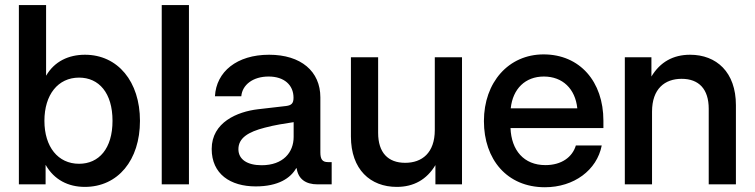

<svg xmlns="http://www.w3.org/2000/svg" viewBox="-20 -748 3062 779"><path d="M324.2 10.3C458.5 10.3 547.9 -98.1 547.9 -257.8C547.9 -417 458 -525.9 324.7 -525.9C257.8 -525.9 200.7 -498.5 167.5 -441.4H167V-727.5H56.6V0H165V-78.6H165.5C199.7 -18.6 256.8 10.3 324.2 10.3ZM300.8 -83.5C215.3 -83.5 160.2 -152.3 160.2 -257.8C160.2 -363.8 215.3 -433.1 300.8 -433.1C381.3 -433.1 436.5 -371.1 436.5 -257.8C436.5 -145 381.3 -83.5 300.8 -83.5Z M746.6 -727.5H636.2V0H746.6Z M1017.6 8.3C1109.9 8.3 1159.2 -25.9 1181.6 -65.4H1183.6C1189.9 -22 1219.7 0 1268.6 0H1325.7V-90.3H1310.5C1288.1 -90.3 1279.8 -101.6 1279.8 -129.9V-353C1279.8 -458.5 1201.2 -525.9 1071.8 -525.9C940.9 -525.9 857.4 -457 852.1 -357.4H959C962.9 -403.8 1006.3 -437.5 1069.8 -437.5C1133.3 -437.5 1170.9 -402.8 1170.9 -351.6C1170.9 -329.6 1163.6 -320.8 1140.6 -317.9C1111.3 -314.9 1073.2 -310.5 1026.4 -304.7C943.4 -294.9 838.9 -252 838.9 -143.6C838.9 -42 914.6 8.3 1017.6 8.3ZM1041.5 -77.6C983.4 -77.6 947.3 -101.1 947.3 -142.6C947.3 -188.5 987.8 -212.9 1054.2 -230C1096.7 -241.2 1133.8 -246.6 1171.4 -252.4V-192.4C1171.4 -129.9 1128.9 -77.6 1041.5 -77.6Z M1589.8 10.3C1658.7 10.3 1711.4 -19.5 1746.6 -78.1V0H1854.5V-515.6H1744.1V-220.7C1744.1 -127.4 1691.9 -87.4 1624 -87.4C1554.2 -87.4 1514.2 -128.9 1514.2 -209V-515.6H1403.8V-194.3C1403.8 -60.1 1482.9 10.3 1589.8 10.3Z M2190.9 11.7C2308.6 11.7 2401.9 -57.6 2421.4 -157.7H2316.4C2302.2 -110.4 2258.3 -78.1 2192.9 -78.1C2105 -78.1 2054.7 -138.7 2051.3 -228.5H2428.2V-258.3C2428.2 -417 2332.5 -527.3 2185.5 -527.3C2043.5 -527.3 1943.4 -414.1 1943.4 -256.8C1943.4 -101.1 2037.1 11.7 2190.9 11.7ZM2052.2 -308.6C2060.5 -387.7 2111.3 -437.5 2186.5 -437.5C2262.7 -437.5 2314 -387.7 2322.3 -308.6Z M2625.5 -294.9C2625.5 -388.2 2677.7 -428.2 2745.6 -428.2C2815.4 -428.2 2855.5 -386.7 2855.5 -306.6V0H2965.8V-321.3C2965.8 -455.6 2886.7 -525.9 2779.8 -525.9C2710.9 -525.9 2658.2 -496.1 2623 -437.5V-515.6H2515.1V0H2625.5Z"/></svg>

Font: Raveo Display Display Medium
Style: Regular
Weight: 500
Designer: Jakub Foglar, Rasmus Andersson (Inter)
Foundry: Jakubfoglar.com
Version: Version 1.100;Glyphs 3.2.3 (3260)